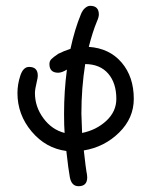

<svg xmlns="http://www.w3.org/2000/svg" viewBox="-20 -520 520 660"><path d="M40 -200.2Q40 -230 49.8 -259.8Q59.6 -290 80.1 -290Q109.9 -290 109.9 -259.8Q109.9 -252.9 106.9 -241.2Q100.1 -212.9 100.1 -200.2Q100.1 -152.8 129.2 -113.5Q158.2 -74.2 202.1 -63Q200.2 -85.9 200.2 -129.9Q200.2 -206.1 210 -280.8Q192.4 -270 180.2 -270Q149.9 -270 149.9 -299.8Q149.9 -309.6 156.2 -316.4Q162.6 -323.2 180.2 -335Q200.2 -345.2 222.2 -352.1Q236.8 -419.4 257.8 -470.2Q263.2 -484.4 272.2 -492.2Q281.2 -500 290 -500Q319.8 -500 319.8 -470.2Q319.8 -460.9 313 -445.8Q298.3 -410.6 285.2 -358.9Q356.4 -354 398.2 -304.9Q439.9 -255.9 439.9 -180.2Q439.9 -113.8 389.4 -64.2Q338.9 -14.6 268.1 -2.9Q275.4 61.5 276.9 67.9Q279.8 82.5 279.8 89.8Q279.8 120.1 250 120.1Q226.1 120.1 220.2 89.8Q215.3 64.5 208 -1Q137.2 -10.3 88.6 -68.1Q40 -126 40 -200.2ZM259.8 -129.9Q259.8 -120.1 262.2 -63Q311 -72.8 345.5 -104.7Q379.9 -136.7 379.9 -180.2Q379.9 -234.4 352.1 -266.8Q324.2 -299.3 272.9 -299.8Q259.8 -217.3 259.8 -129.9Z"/></svg>

Font: Pecita
Style: Book
Weight: 400
Width: 6
Version: Version 3.4.1